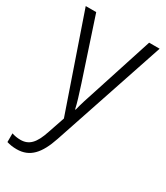

<svg xmlns="http://www.w3.org/2000/svg" viewBox="-192 -664 807 936"><g transform="rotate(30 211.5 -196.5)"><path d="M5 -583 187 -55 155 39C131 112 103 141 55 141C37 141 21 138 6 133V182C23 187 40 190 62 190C136 190 178 142 210 47L421 -583H362L253 -246C237 -198 223 -155 215 -121H212C205 -154 193 -191 175 -247L64 -583Z"/></g></svg>

Font: Noto Sans Tamil UI SemiCondensed Light
Style: Regular
Weight: 300
Width: 4
Designer: Jelle Bosma - Monotype Design Team
Foundry: Monotype Imaging Inc.
Version: Version 2.004